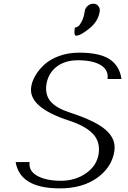

<svg xmlns="http://www.w3.org/2000/svg" viewBox="-20 -1041 706 1061"><path d="M612.3 -209V-208Q599.6 -118.2 518.1 -59.1Q436.5 0 310.5 0Q90.8 0 66.4 -145.5H143.6Q136.7 -96.7 186 -69.3Q235.4 -42 316.4 -42Q396.5 -42 456.1 -84Q515.6 -126 525.4 -192.4Q534.2 -257.8 494.1 -300.8Q454.1 -343.8 363.3 -374Q135.7 -447.3 152.3 -559.6Q156.2 -589.8 174.3 -621.6Q192.4 -653.3 224.1 -683.1Q255.9 -712.9 306.2 -731.4Q356.4 -750 418 -750Q530.3 -750 585.4 -713.9Q640.6 -677.7 651.4 -604.5H574.2Q581.1 -654.3 536.6 -681.2Q492.2 -708 412.1 -708Q336.9 -708 291 -670.9Q245.1 -633.8 236.3 -573.2Q228.5 -515.6 260.7 -479Q293 -442.4 369.1 -418Q509.8 -372.1 565.4 -322.3Q621.1 -272.5 612.3 -209ZM531.2 -978.5Q523.4 -923.8 474.1 -883.8Q424.8 -843.8 400.4 -843.8Q386.7 -843.8 393.6 -888.7Q402.3 -888.7 411.6 -895Q420.9 -901.4 432.1 -923.3Q443.4 -945.3 448.2 -978.5Q450.2 -996.1 464.4 -1008.3Q478.5 -1020.5 495.1 -1020.5Q512.7 -1020.5 522.9 -1008.3Q533.2 -996.1 531.2 -978.5Z"/></svg>

Font: okolaks
Style: RegularItalic
Weight: 500
Italic angle: -8°
Version: Version 000.6.0